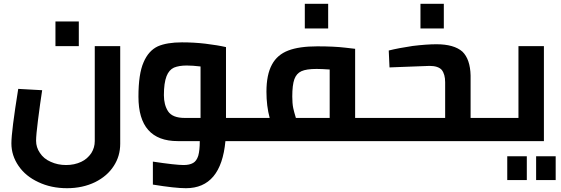

<svg xmlns="http://www.w3.org/2000/svg" viewBox="-20 -743 2954 1011"><path d="M333 248Q415 248 481 216Q545 184 579 131Q613 79 613 14V-500H479V0Q479 34 461 63Q440 94 408 109Q372 126 328 126Q284 126 247 109Q210 93 190 62Q170 33 170 -2Q170 -31 180 -110Q192 -204 202 -268L76 -275Q40 -51 40 12Q40 76 78 131Q115 185 182 216Q249 248 333 248ZM272 -630V-500H395V-630Z M1293 0V-122H1170V-495Q1127 -505 1061 -513Q1001 -520 938 -520Q859 -520 811 -499Q762 -476 736 -415Q709 -354 709 -234Q709 0 916 0H1032Q1032 48 1024 77Q1015 105 997 115Q978 126 947 126Q905 126 785 108V229Q902 248 959 248Q1144 248 1167 0ZM843 -242Q843 -306 857 -342Q870 -375 896 -387Q923 -398 963 -398Q994 -398 1036 -393V-122H953Q888 -122 865 -157Q843 -191 843 -242Z M1947 -122H1850V-486L1798 -492Q1739 -499 1651 -499Q1555 -499 1498 -477Q1440 -455 1412 -403Q1383 -350 1383 -260Q1383 -185 1400 -122H1293V0H1947ZM1519 -235Q1519 -295 1530 -326Q1541 -356 1567 -368Q1593 -380 1647 -380Q1673 -380 1716 -377V-122H1538Q1528 -155 1524 -174Q1519 -199 1519 -235ZM1585 -723V-593H1708V-723Z M2561 -122H2458V-345Q2456 -431 2415 -471Q2371 -510 2278 -510Q2227 -510 2153 -501Q2079 -490 2027 -477L2031 -388L2082 -390Q2147 -393 2242 -396Q2287 -396 2306 -375Q2324 -352 2324 -310V-122H1947V0H2561ZM2194 -723V-593H2317V-723Z M2844 -500H2710V-122H2561V0H2844ZM2651 80V205H2754V80ZM2803 80V205H2906V80Z"/></svg>

Font: Online Auction - Bold
Style: Bold
Weight: 500
Designer: Mohamed Mostafa, the designer of Online Auction
Foundry: Kief Type Foundry
Version: ""